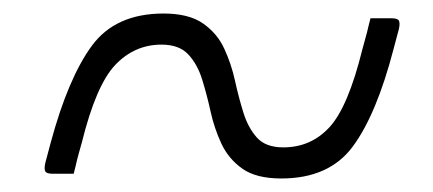

<svg xmlns="http://www.w3.org/2000/svg" viewBox="-20 -442 640 284"><path d="M396 -178Q359 -178 338.5 -192.5Q318 -207 307.5 -229.5Q297 -252 291.5 -277Q286 -302 279 -324.5Q272 -347 258.5 -361.5Q245 -376 219 -376Q179 -376 150.5 -346Q122 -316 101 -231Q99 -224 96.5 -215Q94 -206 92 -197L89 -185H58Q49 -185 47 -188.5Q45 -192 47 -201L55 -231Q81 -327 116 -374.5Q151 -422 222 -422Q259 -422 280 -407.5Q301 -393 311.5 -370.5Q322 -348 327.5 -323Q333 -298 340 -275.5Q347 -253 360 -238.5Q373 -224 399 -224Q440 -224 467.5 -254Q495 -284 516 -369Q518 -377 520.5 -385.5Q523 -394 525 -403L528 -415H559Q568 -415 570 -411.5Q572 -408 570 -399L562 -369Q537 -273 502 -225.5Q467 -178 396 -178Z"/></svg>

Font: Recursive Mn Lnr St Lt
Style: Italic
Weight: 300
Italic angle: -15°
Monospace: yes
Version: Version 1.079;hotconv 1.0.112;makeotfexe 2.5.65598; ttfautoh